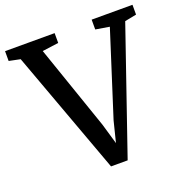

<svg xmlns="http://www.w3.org/2000/svg" viewBox="-150 -866 969 997"><g transform="rotate(-20 335.0 -368.0)"><path d="M-16.6 -689V-743.2H257.3V-689L167.5 -676.8L328.1 -211.4L361.3 -97.7L390.1 -212.9L538.1 -676.3L461.9 -689V-743.2H687.5V-689L623 -676.3L387.7 7.3H295.9L45.4 -676.3Z"/></g></svg>

Font: Merriweather
Style: Regular
Weight: 400
Designer: Eben Sorkin
Foundry: Eben Sorkin
Version: Version 1.584; ttfautohint (v1.6)